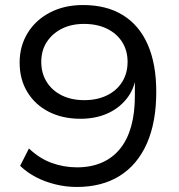

<svg xmlns="http://www.w3.org/2000/svg" viewBox="-20 -734 711 763"><path d="M285 9Q243 9 201.5 -1Q160 -11 124 -29.5Q88 -48 60 -75L95 -144Q137 -104 185.5 -86.5Q234 -69 286 -69Q341 -69 384 -87.5Q427 -106 456.5 -142Q486 -178 501 -231Q516 -284 516 -354V-429H520Q513 -378 482 -340Q451 -302 404.5 -282Q358 -262 300 -262Q228 -262 173.5 -290Q119 -318 88.5 -368.5Q58 -419 58 -485Q58 -551 90 -603Q122 -655 179 -684.5Q236 -714 310 -714Q404 -714 469 -673.5Q534 -633 567.5 -556Q601 -479 601 -369Q601 -248 563.5 -163.5Q526 -79 455.5 -35Q385 9 285 9ZM315 -336Q366 -336 405 -355Q444 -374 465.5 -408.5Q487 -443 487 -488Q487 -533 465.5 -567Q444 -601 405 -620Q366 -639 314 -639Q263 -639 225 -619.5Q187 -600 165.5 -566.5Q144 -533 144 -488Q144 -443 165.5 -408.5Q187 -374 225.5 -355Q264 -336 315 -336Z"/></svg>

Font: Nunito Sans 10pt SemiExpanded
Style: Regular
Weight: 400
Width: 6
Designer: Vernon Adams
Foundry: Vernon Adams
Version: Version 3.101;gftools[0.9.27]